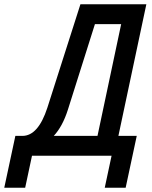

<svg xmlns="http://www.w3.org/2000/svg" viewBox="-93 -730 713 900"><path d="M-73 150 -21 -93H12Q86 -93 129 -225L284 -710H593L462 -93H548L496 150H398L430 0H57L25 150ZM159 -93H364L475 -617H352L225 -215Q200 -137 159 -93Z"/></svg>

Font: Geist Mono Medium
Style: Italic
Weight: 500
Italic angle: -12°
Monospace: yes
Designer: Basement.studio, Andrés Briganti, Mateo Zaragoza
Foundry: Basement.studio, Vercel, Andrés Briganti, Guido Ferreyra, Mateo Zaragoza
Version: Version 1.500; ttfautohint (v1.8.4.7-5d5b)